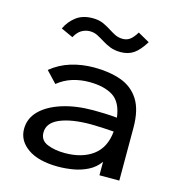

<svg xmlns="http://www.w3.org/2000/svg" viewBox="-104 -776 809 878"><g transform="rotate(15 300.0 -337.5)"><path d="M250 11Q157 11 106 -24.5Q55 -60 55 -116Q55 -166 91.5 -202.5Q128 -239 192.5 -259.5Q257 -280 340 -280Q363 -280 392.5 -279Q422 -278 452 -275Q443 -347 401 -373.5Q359 -400 288 -400Q247 -400 209.5 -388.5Q172 -377 140 -351L90 -404Q131 -438 183 -454Q235 -470 293 -470Q365 -470 420 -450.5Q475 -431 506 -383Q537 -335 537 -250V0H443V-64Q422 -34 389 -17.5Q356 -1 319.5 5Q283 11 250 11ZM145 -123Q145 -86 180 -71.5Q215 -57 263 -57Q345 -57 396 -95Q447 -133 454 -210Q427 -212 397.5 -213.5Q368 -215 345 -215Q254 -215 199.5 -192Q145 -169 145 -123ZM448 -677 503 -646Q477 -604 451.5 -586.5Q426 -569 390 -569Q361 -569 340 -577.5Q319 -586 301.5 -597Q284 -608 267.5 -616.5Q251 -625 231 -625Q211 -625 192.5 -614.5Q174 -604 160 -578L103 -604Q120 -640 150.5 -663Q181 -686 228 -686Q256 -686 276 -677.5Q296 -669 313 -658Q330 -647 346.5 -638.5Q363 -630 384 -630Q403 -630 417.5 -640.5Q432 -651 448 -677Z"/></g></svg>

Font: Inconsolata Expanded Medium
Style: Regular
Weight: 500
Width: 7
Monospace: yes
Designer: Raph Levien, Cyreal, Brenton Simpson
Foundry: Raph Levien, Cyreal, Google
Version: Version 3.001; ttfautohint (v1.8.2.53-6de2)